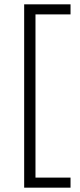

<svg xmlns="http://www.w3.org/2000/svg" viewBox="-20 -770 366 882"><path d="M304 -750V-704H118L143 -729V71L118 46H304V92H91V-750Z"/></svg>

Font: Unbounded ExtraLight
Style: Regular
Weight: 250
Designer: Luke Prowse, Jean-Baptiste Morizot, Fátima Lázaro, Florian Runge
Foundry: NaN
Version: Version 1.701;gftools[0.9.28.dev5+ged2979d]